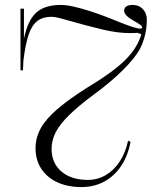

<svg xmlns="http://www.w3.org/2000/svg" viewBox="-20 -743 635 778"><path d="M310 15Q254 15 212 -4.5Q170 -24 147 -59.5Q124 -95 124 -142Q124 -185 145 -223Q166 -261 212.5 -301Q259 -341 335 -389Q403 -430 446.5 -464Q490 -498 515.5 -531.5Q541 -565 553 -604L538 -610Q525 -609 503 -609Q481 -609 454 -612.5Q427 -616 397 -623Q360 -632 327.5 -640.5Q295 -649 268 -657Q241 -665 220.5 -670Q200 -675 188 -675Q154 -675 131.5 -658Q109 -641 96 -602.5Q83 -564 75 -499L73 -458H63V-708H77V-586Q92 -660 126.5 -691.5Q161 -723 226 -723Q249 -723 279.5 -716Q310 -709 343 -698.5Q376 -688 408.5 -675.5Q441 -663 469 -651.5Q497 -640 518 -633.5Q539 -627 547 -627Q556 -627 556 -632Q556 -637 547 -643.5Q538 -650 520 -660Q502 -670 492.5 -680Q483 -690 483 -699Q483 -711 492 -717Q501 -723 518 -723Q543 -723 559 -706Q575 -689 575 -664Q575 -632 567.5 -600.5Q560 -569 546 -543Q527 -508 478.5 -459.5Q430 -411 359 -359Q297 -313 259.5 -276Q222 -239 205.5 -206.5Q189 -174 189 -140Q189 -82 229 -48Q269 -14 336 -14Q375 -14 408.5 -33.5Q442 -53 465.5 -89Q489 -125 499 -173L509 -168Q498 -111 470.5 -70Q443 -29 402 -7Q361 15 310 15Z"/></svg>

Font: Kalnia Thin Light
Style: Regular
Weight: 300
Version: Version 1.105